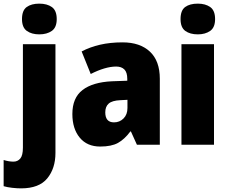

<svg xmlns="http://www.w3.org/2000/svg" viewBox="-66 -796 1258 1056"><path d="M55 -691Q55 -739 81 -757.5Q107 -776 150 -776Q193 -776 219.5 -757Q246 -738 246 -691Q246 -645 219 -626Q192 -607 150 -607Q108 -607 81.5 -626Q55 -645 55 -691ZM50 240Q28 240 1 237Q-26 234 -46 228V84Q-17 93 8 93Q31 93 45.5 76Q60 59 60 16V-553H239V45Q239 130 194 185Q149 240 50 240Z M608 -563Q704 -563 758.5 -512Q813 -461 813 -363V0H687L654 -73H651Q619 -30 583 -10Q547 10 485 10Q413 10 372.5 -39Q332 -88 332 -169Q332 -258 388 -301Q444 -344 550 -349L634 -352V-362Q634 -398 618 -414Q602 -430 573 -430Q543 -430 507.5 -419.5Q472 -409 433 -389L383 -513Q428 -537 484 -550Q540 -563 608 -563ZM596 -245Q551 -243 532 -226.5Q513 -210 513 -178Q513 -123 561 -123Q592 -123 613.5 -144.5Q635 -166 635 -202V-247Z M1022 -776Q1064 -776 1090.5 -757Q1117 -738 1117 -691Q1117 -645 1090 -626Q1063 -607 1022 -607Q979 -607 953 -626Q927 -645 927 -691Q927 -739 952.5 -757.5Q978 -776 1022 -776ZM1111 -553V0H932V-553Z"/></svg>

Font: Noto Sans Hebrew SemiCondensed Black
Style: Regular
Weight: 900
Width: 4
Designer: Ben Nathan
Foundry: Google LLC
Version: Version 3.001; ttfautohint (v1.8.4.7-5d5b)